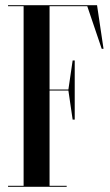

<svg xmlns="http://www.w3.org/2000/svg" viewBox="-20 -720 425 740"><path d="M171 -696H316.4L372 -532H379L354 -700H11V-696H71V-4H11V0H237V-4H171V-371H243.6L260 -259H268V-487H260L243.6 -375H171Z"/></svg>

Font: Picaflor 96 pt
Style: Regular
Weight: 400
Designer: Ariel Martín Pérez
Foundry: Tunera Type Foundry
Version: Version 1.000;hotconv 1.0.109;makeotfexe 2.5.65596